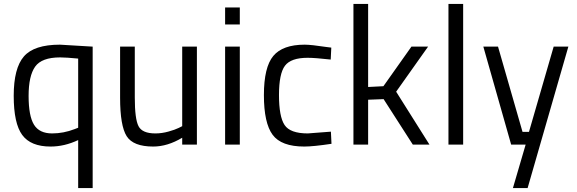

<svg xmlns="http://www.w3.org/2000/svg" viewBox="-20 -738 2945 980"><path d="M238 10Q137 10 93.5 -49Q50 -108 50 -249Q50 -390 102 -450Q154 -510 286 -510L453 -500V222H379V-23Q309 10 238 10ZM287 -445Q193 -445 159.5 -398Q126 -351 126 -248.5Q126 -146 153.5 -101.5Q181 -57 246 -57Q304 -57 361 -79L379 -86V-439Q317 -445 287 -445Z M910 -500H985V0H910V-35Q835 10 762 10Q660 10 626.5 -43Q593 -96 593 -239V-500H668V-240Q668 -131 687 -94Q706 -57 773 -57Q806 -57 840 -66.5Q874 -76 892 -85L910 -94Z M1129 0V-500H1204V0ZM1129 -613V-700H1204V-613Z M1535 -510Q1568 -510 1647 -498L1671 -495L1668 -434Q1588 -443 1550 -443Q1465 -443 1434.5 -402.5Q1404 -362 1404 -252.5Q1404 -143 1432.5 -100Q1461 -57 1551 -57L1669 -66L1672 -4Q1579 10 1533 10Q1416 10 1371.5 -50Q1327 -110 1327 -252.5Q1327 -395 1375 -452.5Q1423 -510 1535 -510Z M1859 0H1784V-718H1859V-294L1937 -298L2080 -500H2165L2002 -270L2172 0H2087L1938 -232L1859 -229Z M2269 0V-718H2344V0Z M2447 -500H2522L2647 -65H2680L2806 -500H2881L2673 222H2598L2663 0H2589Z"/></svg>

Font: TitilliumWeb-Regular
Style: Regular
Weight: 400
Version: Version 1.001;PS 57.000;hotconv 1.0.70;makeotf.lib2.5.55311